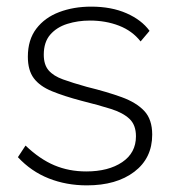

<svg xmlns="http://www.w3.org/2000/svg" viewBox="-20 -549 519 579"><path d="M242 10Q180 10 127 -11Q74 -32 34 -75L57 -110Q100 -69 144 -50.5Q188 -32 240 -32Q307 -32 348.5 -60Q390 -88 390 -138Q390 -172 370.5 -190.5Q351 -209 314.5 -220.5Q278 -232 226 -245Q173 -259 136.5 -274Q100 -289 82 -313Q64 -337 64 -378Q64 -429 89.5 -462.5Q115 -496 158.5 -512.5Q202 -529 255 -529Q316 -529 361.5 -509Q407 -489 431 -456L404 -424Q379 -456 339 -471.5Q299 -487 251 -487Q215 -487 183 -477Q151 -467 131.5 -444.5Q112 -422 112 -384Q112 -354 126.5 -337Q141 -320 170 -309.5Q199 -299 242 -287Q303 -272 347 -256Q391 -240 415 -214.5Q439 -189 439 -143Q439 -72 385 -31Q331 10 242 10Z"/></svg>

Font: Raleway Thin Light
Style: Regular
Weight: 300
Version: Version 4.026